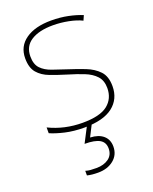

<svg xmlns="http://www.w3.org/2000/svg" viewBox="-145 -618 748 939"><g transform="rotate(-20 229.0 -149.0)"><path d="M411 -134Q411 -67 361.5 -28.5Q312 10 213 10Q158 10 113 -0.5Q68 -11 39 -24V-54Q119 -15 213 -15Q304 -15 344 -47Q384 -79 384 -134Q384 -173 362.5 -196.5Q341 -220 304.5 -234.5Q268 -249 224 -262Q178 -276 139.5 -290.5Q101 -305 78.5 -331.5Q56 -358 56 -407Q56 -469 105 -503.5Q154 -538 238 -538Q285 -538 326 -529.5Q367 -521 398 -508L387 -483Q359 -497 318.5 -505Q278 -513 238 -513Q166 -513 124.5 -486.5Q83 -460 83 -407Q83 -366 103.5 -344.5Q124 -323 158.5 -311Q193 -299 233 -286Q277 -272 318 -256Q359 -240 385 -212.5Q411 -185 411 -134ZM314 145Q314 188 282 214Q250 240 201 240Q167 240 144 234V210Q157 214 169.5 215Q182 216 201 216Q239 216 264 198Q289 180 289 146Q289 114 264 99.5Q239 85 186 85L230 0H255L222 65Q266 67 290 88Q314 109 314 145Z"/></g></svg>

Font: Noto Sans Khmer UI Thin
Style: Regular
Weight: 100
Designer: Danh Hong and the Monotype Design Team
Foundry: Monotype Imaging Inc.
Version: Version 2.002; ttfautohint (v1.8.4.7-5d5b)